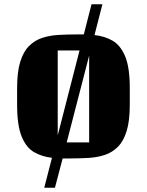

<svg xmlns="http://www.w3.org/2000/svg" viewBox="-20 -726 687 898"><path d="M187 152 223 12Q177 7 140 -14Q103 -35 81.5 -87Q60 -139 60 -236V-314Q60 -389 74.5 -436.5Q89 -484 115.5 -510.5Q142 -537 176.5 -548.5Q211 -560 252 -562.5Q293 -565 337 -565Q346 -565 354.5 -565Q363 -565 372 -565L408 -706H459L422 -562Q469 -557 506 -536Q543 -515 565 -463.5Q587 -412 587 -314V-236Q587 -161 572.5 -113.5Q558 -66 531.5 -39.5Q505 -13 470.5 -1.5Q436 10 395 12.5Q354 15 310 15Q301 15 291.5 15Q282 15 273 15L237 152ZM250 -490V-93L352 -490ZM397 -60V-466L292 -60Z"/></svg>

Font: Unlock
Style: Regular
Weight: 400
Designer: Eduardo Rodriguez Tunni
Foundry: Eduardo Rodriguez Tunni
Version: Version 1.003; ttfautohint (v1.8.4.7-5d5b);gftools[0.9.23]